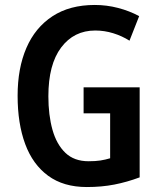

<svg xmlns="http://www.w3.org/2000/svg" viewBox="-20 -744 647 774"><path d="M317 -392H543V-29Q492 -10 441 0Q390 10 330 10Q236 10 174 -35.5Q112 -81 81.5 -163.5Q51 -246 51 -358Q51 -469 86.5 -551Q122 -633 191.5 -678.5Q261 -724 362 -724Q410 -724 456 -712Q502 -700 541 -679L502 -580Q472 -599 436.5 -610Q401 -621 364 -621Q278 -621 226.5 -552.5Q175 -484 175 -356Q175 -280 191.5 -221Q208 -162 243.5 -128Q279 -94 337 -94Q365 -94 384.5 -97Q404 -100 424 -106V-287H317Z"/></svg>

Font: Noto Sans Kannada Condensed SemiBold
Style: Regular
Weight: 600
Width: 3
Designer: Jelle Bosma - Monotype Design Team
Foundry: Monotype Imaging Inc.
Version: Version 2.005; ttfautohint (v1.8.4.7-5d5b)